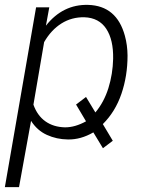

<svg xmlns="http://www.w3.org/2000/svg" viewBox="-33 -558 605 781"><path d="M385.3 -53.2 425.8 14.6 385.7 44.9 346.7 -19.5Q295.4 10.3 243.2 9.3Q197.3 8.8 157.7 -9.3Q118.2 -27.3 93.3 -66.4L44.4 203.1H-13.2L113.8 -528.3H167.5L153.8 -453.6Q222.7 -541 325.7 -538.1Q441.9 -534.7 475.1 -412.1Q485.4 -374.5 485.8 -332Q485.8 -249 460.9 -176.3Q436 -103.5 385.3 -53.2ZM427.2 -318.8Q428.7 -396 399.2 -440.9Q369.6 -485.8 310.1 -487.8Q258.8 -488.8 217 -462.6Q175.3 -436.5 146.5 -386.7L103 -132.3Q118.7 -87.9 151.6 -64.5Q184.6 -41 231.9 -40Q272.5 -40 316.9 -64.5L276.4 -132.8L316.9 -163.6L355 -100.6Q390.1 -142.6 408 -199.7Q425.8 -256.8 427.2 -318.8Z"/></svg>

Font: Roboto Light
Style: Italic
Weight: 300
Italic angle: -12°
Designer: Google
Version: Version 2.134; 2016; ttfautohint (v1.6)